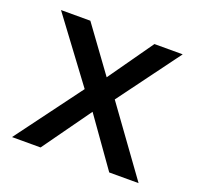

<svg xmlns="http://www.w3.org/2000/svg" viewBox="-92 -573 687 670"><g transform="rotate(20 252.0 -237.5)"><path d="M378 0H487L309 -246L478 -475H373L256 -309L135 -475H26L198 -244L17 0H123L251 -179Z"/></g></svg>

Font: MV Cash
Style: Regular
Weight: 400
Designer: Rodrigo Fuenzalida
Foundry: fragTYPE
Version: Version 1.100;Glyphs 3.1.2 (3151)